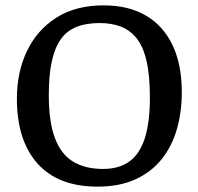

<svg xmlns="http://www.w3.org/2000/svg" viewBox="-20 -681 739 716"><path d="M344 15Q197 15 120 -71Q43 -157 43 -313Q43 -412 80.5 -490.5Q118 -569 190 -615Q262 -661 367 -661Q459 -661 524 -623Q589 -585 623.5 -512.5Q658 -440 658 -337Q658 -263 639.5 -199Q621 -135 582.5 -87Q544 -39 484.5 -12Q425 15 344 15ZM364 -51Q425 -51 463.5 -79.5Q502 -108 520.5 -167Q539 -226 539 -316Q539 -401 526 -455.5Q513 -510 488 -540Q463 -570 429 -582.5Q395 -595 352 -595Q321 -595 292.5 -589Q264 -583 240 -567.5Q216 -552 198.5 -522Q181 -492 171.5 -444Q162 -396 162 -326Q162 -226 185 -165.5Q208 -105 253 -78Q298 -51 364 -51Z"/></svg>

Font: Faustina Light Medium
Style: Regular
Weight: 500
Version: Version 1.200